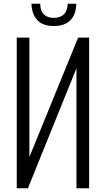

<svg xmlns="http://www.w3.org/2000/svg" viewBox="-20 -1012 569 1032"><path d="M70 0V-810H138V-168L400 -810H459V0H391V-645L130 0ZM269 -872Q211 -872 181 -903.5Q151 -935 149 -992H196Q197 -952 216.5 -934Q236 -916 269 -916Q303 -916 322.5 -934Q342 -952 344 -992H390Q389 -935 358.5 -903.5Q328 -872 269 -872Z"/></svg>

Font: Oswald Light
Style: Regular
Weight: 300
Designer: Vernon Adams
Foundry: Vernon Adams
Version: Version 4.103;gftools[0.9.33.dev8+g029e19f]